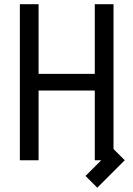

<svg xmlns="http://www.w3.org/2000/svg" viewBox="-20 -752 626 901"><path d="M73.2 0V-732.4H161.1V-405.3H424.8V-732.4H512.7V-52.7L565.4 0L436.5 128.9L381.3 73.7L455.1 0H424.8V-327.1H161.1V0Z"/></svg>

Font: Consola Mono
Style: Book
Weight: 400
Monospace: yes
Version: Version 2.001